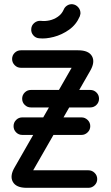

<svg xmlns="http://www.w3.org/2000/svg" viewBox="-20 -900 530 920"><path d="M404 -84Q420.8 -84 433.2 -71.8Q445.8 -59.5 445.8 -42Q445.8 -24.5 433.2 -12.2Q420.8 0 404 0H107.8Q57.2 0 41.4 -28.9Q25.5 -57.8 51.5 -100.5L323.2 -575.2H80Q62.5 -575.2 50.2 -587.9Q38 -600.5 38 -617.2Q38 -634.5 50.2 -646.8Q62.5 -659 80 -659H354.5Q405 -659 420.9 -630.5Q436.8 -602 411 -558.5L139 -84ZM128 -385.2Q110.8 -385.2 98.5 -397.4Q86.2 -409.5 86.2 -427Q86.2 -444.5 98.5 -456.8Q110.8 -469 128 -469H412.5Q430 -469 442.2 -456.8Q454.5 -444.5 454.5 -427Q454.5 -409.5 442.2 -397.4Q430 -385.2 412.5 -385.2ZM86.8 -253.5Q69.5 -253.5 57.2 -265.8Q45 -278 45 -295.5Q45 -313 57.2 -325.2Q69.5 -337.5 86.8 -337.5H370.5Q387.2 -337.5 399.9 -325.2Q412.5 -313 412.5 -295.5Q412.5 -278 399.9 -265.8Q387.2 -253.5 370.5 -253.5ZM284.8 -853Q289.8 -865.8 301.2 -873.2Q312.8 -880.8 327 -879.8Q343.8 -878 355.1 -864.9Q366.5 -851.8 365.5 -834.2Q364.8 -831.2 364 -828.1Q363.2 -825 362.5 -822Q345.5 -782 311 -757.6Q276.5 -733.2 237.4 -723.1Q198.2 -713 168.2 -716.5Q150.8 -717.5 139.4 -731Q128 -744.5 129.8 -761.8Q130.8 -778.5 144.1 -789.9Q157.5 -801.2 175 -800.2Q194.8 -797.5 216.9 -802.2Q239 -807 257.4 -819.9Q275.8 -832.8 284.8 -853Z"/></svg>

Font: Libertine-Super Thin
Style: Regular
Weight: 100
Designer: Bastien Sozeau
Foundry: NBR — Bastien Sozeau
Version: Version 2.003;gftools[0.9.33]